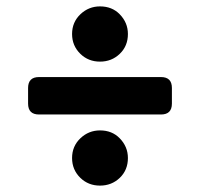

<svg xmlns="http://www.w3.org/2000/svg" viewBox="-20 -666 626 601"><path d="M102.1 -424.8H483.9Q518.1 -424.8 518.1 -390.6Q518.1 -390.6 518.1 -341.8Q518.1 -307.6 483.9 -307.6H102.1Q67.9 -307.6 67.9 -341.8V-390.6Q67.9 -424.8 102.1 -424.8ZM293 -646Q330.6 -646 354.5 -621.6Q380.4 -595.2 380.4 -559.6Q380.4 -522 355 -497.6Q329.6 -473.1 293 -473.1Q256.8 -473.1 231.9 -497.1Q205.6 -522.5 205.6 -559.6Q205.6 -596.7 231.9 -621.6Q257.8 -646 293 -646ZM293 -85Q256.8 -85 231.9 -108.9Q205.6 -134.3 205.6 -171.4Q205.6 -208.5 231.9 -233.4Q257.8 -257.8 293 -257.8Q330.6 -257.8 354.5 -233.4Q380.4 -207 380.4 -171.4Q380.4 -133.8 355 -109.4Q329.6 -85 293 -85Z"/></svg>

Font: Simply Mono
Style: Bold
Weight: 700
Designer: Wojciech Kalinowski "wmk69" (wmk69@o2.pl)
Foundry: Wojciech Kalinowski "wmk69" (wmk69@o2.pl)
Version: Version 1.0.0